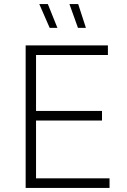

<svg xmlns="http://www.w3.org/2000/svg" viewBox="-20 -923 626 943"><path d="M106 0H518V-47H157V-331H481V-378H157V-653H510V-700H106ZM363 -786H402L364 -903H321ZM224 -786H262L215 -903H173Z"/></svg>

Font: Chess Sans Light
Style: Regular
Weight: 300
Designer: Wolf Bōese
Foundry: Wolf Bōese
Version: Version 7.223;Glyphs 3.3 (3306)